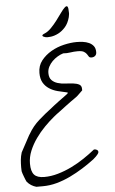

<svg xmlns="http://www.w3.org/2000/svg" viewBox="-65 -1075 669 1114"><g transform="rotate(-5 269.0 -518.0)"><path d="M46.9 -38.1Q44.9 -41 41.5 -49.3Q38.1 -57.6 34.2 -67.9Q30.3 -78.1 27.3 -86.9Q24.4 -95.7 23.4 -100.6Q23.4 -100.6 22.9 -109.9Q22.5 -119.1 22.5 -125Q22.5 -145.5 24.4 -167Q26.4 -188.5 33.2 -210Q36.1 -214.8 43.9 -230Q51.8 -245.1 61 -261.7Q70.3 -278.3 78.1 -293.5Q85.9 -308.6 89.8 -313.5Q114.3 -356.4 151.9 -389.6Q189.5 -422.9 228.5 -452.1Q232.4 -455.1 245.6 -465.8Q258.8 -476.6 275.4 -488.3Q292 -500 306.2 -510.7Q320.3 -521.5 323.2 -523.4Q324.2 -524.4 326.2 -526.4Q328.1 -528.3 329.1 -528.3V-531.2V-533.2Q299.8 -539.1 272 -546.4Q244.1 -553.7 222.7 -567.9Q201.2 -582 188.5 -604Q175.8 -626 175.8 -660.2Q175.8 -702.1 199.2 -731.9Q222.7 -761.7 257.3 -781.7Q292 -801.8 332 -811Q372.1 -820.3 406.2 -820.3Q423.8 -820.3 442.9 -817.9Q461.9 -815.4 478 -808.1Q494.1 -800.8 504.4 -787.6Q514.6 -774.4 514.6 -752Q514.6 -738.3 506.3 -731Q498 -723.6 485.4 -723.6Q473.6 -723.6 469.7 -730Q465.8 -736.3 460.4 -744.6Q455.1 -752.9 443.8 -759.8Q432.6 -766.6 407.2 -766.6Q385.7 -766.6 364.7 -763.2Q343.8 -759.8 323.2 -761.7Q306.6 -756.8 289.6 -746.6Q272.5 -736.3 258.8 -722.7Q245.1 -709 236.3 -691.9Q227.5 -674.8 227.5 -655.3Q227.5 -627.9 241.2 -613.8Q254.9 -599.6 275.9 -593.3Q296.9 -586.9 320.8 -585.9Q344.7 -585 365.7 -582.5Q386.7 -580.1 400.4 -572.8Q414.1 -565.4 414.1 -546.9V-538.1L384.8 -509.8Q379.9 -504.9 367.7 -496.6Q355.5 -488.3 341.3 -478Q327.1 -467.8 311 -455.6Q294.9 -443.4 280.8 -432.6Q266.6 -421.9 254.4 -413.1Q242.2 -404.3 237.3 -399.4Q210 -377 181.6 -348.1Q153.3 -319.3 129.4 -285.6Q105.5 -252 90.3 -215.3Q75.2 -178.7 75.2 -140.6Q75.2 -95.7 92.8 -76.2Q110.4 -56.6 151.4 -56.6Q191.4 -56.6 231.9 -68.4Q272.5 -80.1 311.5 -99.1Q350.6 -118.2 386.2 -142.1Q421.9 -166 452.1 -190.4H456.1Q463.9 -190.4 470.2 -186Q476.6 -181.6 476.6 -173.8Q476.6 -168.9 471.2 -161.6Q465.8 -154.3 459.5 -148.4Q453.1 -142.6 448.2 -138.2Q443.4 -133.8 443.4 -133.8Q411.1 -109.4 374.5 -86.4Q337.9 -63.5 299.3 -44.9Q260.7 -26.4 220.2 -15.1Q179.7 -3.9 137.7 -3.9Q133.8 -3.9 119.1 -3.9Q104.5 -3.9 100.6 -3.9Q68.4 -12.7 46.9 -38.1ZM377 -993.2Q377 -992.2 377 -988.3Q377 -984.4 376 -980.5Q375 -976.6 374.5 -973.1Q374 -969.7 374 -968.8Q364.3 -932.6 345.2 -911.1Q326.2 -889.6 304.2 -878.4Q282.2 -867.2 261.2 -864.3Q240.2 -861.3 227.1 -864.7Q213.9 -868.2 211.9 -874Q210 -879.9 227.5 -886.7Q246.1 -894.5 264.6 -913.6Q283.2 -932.6 299.8 -954.6Q316.4 -976.6 330.6 -996.6Q344.7 -1016.6 355.5 -1026.4Q366.2 -1036.1 371.6 -1029.8Q377 -1023.4 377 -993.2Z"/></g></svg>

Font: Cedarville Cursive
Style: Regular
Weight: 400
Designer: Kimberly Geswein
Foundry: Kimberly Geswein
Version: Version 1.001 2010